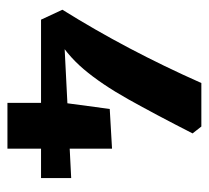

<svg xmlns="http://www.w3.org/2000/svg" viewBox="-42 -506 548 503"><g transform="rotate(90 231.5 -254.0)"><path d="M5 -144Q58 -229 105.5 -319Q153 -409 197 -508H311L329 -485Q279 -387 239.5 -316.5Q200 -246 160.5 -199.5Q121 -153 69 -124L51 -147L446 -167V-88H31ZM249 -149 265 -268 369 -274V0H249Z"/></g></svg>

Font: Rasa
Style: Regular
Weight: 400
Designer: Anna Giedrys (Yrsa+Rasa design), David Brezina (Yrsa art-direction, Rasa art-direction, design)
Foundry: Rosetta Type Foundry
Version: Version 2.004